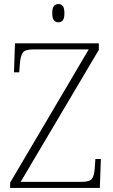

<svg xmlns="http://www.w3.org/2000/svg" viewBox="-20 -928 558 948"><path d="M30 0V-26L418 -684H144Q103 -684 92 -667.5Q81 -651 78 -612L75 -571H49L54 -714H468V-682L82 -30H382Q423 -30 434.5 -46Q446 -62 448 -101L451 -143H478L473 0ZM268 -818Q255 -818 246.5 -827.5Q238 -837 238 -863Q238 -889 246.5 -898.5Q255 -908 268 -908Q282 -908 290 -898.5Q298 -889 298 -863Q298 -837 290 -827.5Q282 -818 268 -818Z"/></svg>

Font: Noto Serif Tamil ExtraLight
Style: Italic
Weight: 200
Italic angle: -12°
Designer: Indian Type Foundry, Tom Grace, and the Monotype Design Team
Foundry: Monotype Imaging Inc.
Version: Version 2.003; ttfautohint (v1.8.4.7-5d5b)